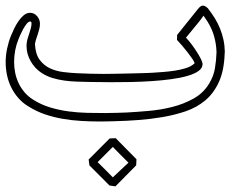

<svg xmlns="http://www.w3.org/2000/svg" viewBox="-20 -428 873 678"><path d="M773.4 -240.2Q771.5 -179.2 753.2 -138.9Q734.9 -98.6 704.8 -73.5Q674.8 -48.3 635.3 -34.9Q595.7 -21.5 551.8 -14.2Q510.3 -7.3 469 -4.2Q427.7 -1 385.7 0Q372.6 0.5 358.9 0.7Q345.2 1 331.1 1Q299.3 1 266.1 -1Q232.9 -2.9 200.7 -8.5Q168.5 -14.2 138.4 -24.4Q108.4 -34.7 82 -51.3Q61 -63.5 45.7 -80.8Q30.3 -98.1 20 -118.7Q9.8 -139.2 4.9 -162.1Q0 -185.1 0 -208Q0 -231.9 4.9 -255.6Q9.8 -279.3 18.6 -301.3Q22.9 -312 29.5 -325.9Q36.1 -339.8 44.7 -352.5Q53.2 -365.2 63.7 -374Q74.2 -382.8 85.9 -382.8Q101.1 -382.8 111.1 -370.8Q121.1 -358.9 121.1 -344.2Q121.1 -335.4 118.9 -326.4Q116.7 -317.4 113.8 -308.3Q110.8 -299.3 107.9 -290.5Q105 -281.7 103.5 -272.9Q105 -237.8 119.6 -217.5Q134.3 -197.3 156 -187Q177.7 -176.8 203.6 -173.6Q229.5 -170.4 252.9 -169.4Q276.4 -168.5 299.3 -167.7Q322.3 -167 345.7 -167Q351.6 -167 365.2 -167.2Q378.9 -167.5 396.5 -167.7Q414.1 -168 433.8 -168.5Q453.6 -168.9 471.4 -169.4Q489.3 -169.9 503.2 -170.4Q517.1 -170.9 522.9 -171.4Q536.1 -172.4 556.2 -173.8Q576.2 -175.3 597.2 -178.5Q618.2 -181.6 636.7 -187.5Q655.3 -193.4 665.5 -203.1Q667 -203.1 667 -204.6Q667 -208.5 660.2 -218.8Q653.3 -229 643.8 -241.5Q634.3 -253.9 623.5 -266.4Q612.8 -278.8 605 -287.1Q605 -291.5 605.2 -295.9Q605.5 -300.3 605.5 -304.7L677.2 -394Q682.6 -400.9 687 -404.5Q691.4 -408.2 696.3 -408.2Q704.1 -408.2 713.9 -398.9Q728 -380.9 738.8 -363.3Q749.5 -345.7 757.1 -326.9Q764.6 -308.1 769 -288.1Q773.4 -268.1 773.9 -245.1ZM744.6 -243.7Q743.7 -272.9 736.1 -299.8Q728.5 -326.7 712.9 -351.6L698.7 -372.6Q688 -356.9 673.3 -339.6Q658.7 -322.3 636.7 -294.9Q645.5 -286.1 655.8 -272.5Q666 -258.8 674.8 -245.1Q683.6 -231.4 689.5 -219.5Q695.3 -207.5 695.3 -201.7Q695.3 -187.5 680.9 -177.2Q666.5 -167 641.8 -159.9Q617.2 -152.8 584.7 -148.4Q552.2 -144 516.4 -141.6Q480.5 -139.2 443.1 -138.4Q405.8 -137.7 371.6 -137.7Q367.2 -137.7 355.7 -137.9Q344.2 -138.2 331.3 -138.2Q318.4 -138.2 306.9 -138.4Q295.4 -138.7 291 -138.7Q270.5 -139.2 249 -139.9Q227.5 -140.6 206.5 -143.6Q185.5 -146.5 165.3 -152.6Q145 -158.7 127 -170.4Q103.5 -185.5 88.6 -211.4Q73.7 -237.3 73.7 -265.6Q73.7 -273.9 75.2 -281.7Q76.2 -288.1 78.9 -296.1Q81.5 -304.2 84.2 -312.5Q86.9 -320.8 89.1 -329.3Q91.3 -337.9 91.3 -345.2Q91.3 -347.7 90.6 -349.9Q89.8 -352.1 86.9 -352.1Q80.6 -352.1 74 -343.8Q67.4 -335.4 61.5 -324.7Q55.7 -314 51.3 -304Q46.9 -293.9 45.4 -290Q29.8 -251.5 29.8 -209Q29.8 -189.5 33.7 -170.4Q37.6 -151.4 45.9 -134Q54.2 -116.7 66.9 -101.8Q79.6 -86.9 97.7 -75.7Q125.5 -58.1 157.2 -48.6Q189 -39.1 221.9 -34.7Q254.9 -30.3 288.3 -29.5Q321.8 -28.8 353 -28.8Q356.4 -28.8 367.4 -29.1Q378.4 -29.3 390.9 -29.5Q403.3 -29.8 414.3 -30.3Q425.3 -30.8 428.7 -30.8Q463.4 -32.7 505.4 -36.4Q547.4 -40 588.1 -50.3Q628.9 -60.5 663.8 -80.1Q698.7 -99.6 718.8 -133.3Q734.4 -159.2 739 -186.8Q743.7 -214.4 744.6 -243.7ZM460.9 155.8Q442.4 174.3 424.3 192.9Q406.2 211.4 387.7 230Q382.3 229 377.2 228.5Q372.1 228 366.7 227.1Q331.1 191.9 295.9 156.2Q294.9 150.9 294.4 145.8Q293.9 140.6 293 135.3Q311.5 116.7 330.1 98.1Q348.6 79.6 367.2 61Q372.6 60.5 377.9 60.3Q383.3 60.1 388.7 60.1Q407.2 78.6 425.3 97.2Q443.4 115.7 461.9 134.3ZM433.6 146.5Q425.8 138.7 419.2 132.1Q412.6 125.5 406 118.9Q399.4 112.3 392.8 105.5Q386.2 98.6 378.4 90.8L324.7 144.5Q338.4 157.7 351.6 171.1Q364.7 184.6 378.4 198.2Z"/></svg>

Font: XB Kayhan Pook
Style: Regular
Weight: 700
Designer: Behnam
Foundry: Irmug
Version: Version 7.300 2009